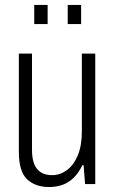

<svg xmlns="http://www.w3.org/2000/svg" viewBox="-20 -742 465 774"><path d="M178 12Q123 12 89.5 -19Q56 -50 56 -131V-526H109V-138Q109 -112 114 -93Q119 -74 129 -61.5Q139 -49 154 -42.5Q169 -36 191 -36Q222 -36 249.5 -56Q277 -76 293.5 -115.5Q310 -155 310 -213V-526H364V0H323L317 -76H312Q296 -43 275 -23.5Q254 -4 229.5 4Q205 12 178 12ZM118 -645V-722H172V-645ZM253 -645V-722H307V-645Z"/></svg>

Font: Archivo Condensed ExtraLight
Style: Regular
Weight: 250
Width: 3
Designer: Hector Gatti
Foundry: Omnibus-Type
Version: Version 2.001